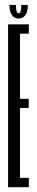

<svg xmlns="http://www.w3.org/2000/svg" viewBox="-20 -776 154 796"><path d="M13.5 0H99.5V-38.5H63V-328.5H99V-366.5H63V-636.5H99.5V-675H13.5ZM56.5 -699.5Q71 -699.5 79.5 -707Q88 -714.5 91.8 -727Q95.5 -739.5 95.5 -755.5H68Q68 -742.5 67 -735Q66 -727.5 63.5 -724.2Q61 -721 56.5 -721Q53.5 -721 51.2 -724.5Q49 -728 47.5 -735Q46 -742 46 -755.5H19Q19 -739.5 23 -727Q27 -714.5 35 -707Q43 -699.5 56.5 -699.5Z"/></svg>

Font: Anybody UltraCondensed Light
Style: Regular
Weight: 300
Width: 1
Version: Version 1.113;gftools[0.9.25]